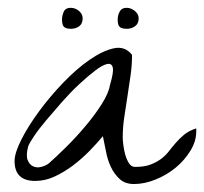

<svg xmlns="http://www.w3.org/2000/svg" viewBox="-20 -461 513 482"><path d="M238.3 -119.1Q223.6 -101.6 204.6 -82Q185.5 -62.5 163.6 -45.9Q141.6 -29.3 117.7 -18.1Q93.8 -6.8 68.4 -6.8Q16.6 -6.8 16.6 -56.6Q16.6 -77.1 33.7 -110.8Q50.8 -144.5 78.1 -181.6Q105.5 -218.8 138.7 -253.4Q171.9 -288.1 205.1 -311Q238.3 -334 266.1 -339.8Q293.9 -345.7 311.5 -323.2Q311.5 -296.9 307.6 -270.5Q303.7 -244.1 299.8 -218.3Q295.9 -192.4 292 -167Q288.1 -141.6 288.1 -115.2Q288.1 -109.4 289.6 -97.2Q291 -85 294.4 -72.8Q297.9 -60.5 303.7 -51.3Q309.6 -42 319.3 -42Q342.8 -42 357.9 -47.9Q373 -53.7 384.3 -62Q395.5 -70.3 403.8 -81.1Q412.1 -91.8 421.4 -102.5Q430.7 -113.3 442.4 -123Q454.1 -132.8 472.7 -138.7Q472.7 -138.7 472.7 -135.7Q472.7 -132.8 472.7 -130.9Q472.7 -106.4 458 -82.5Q443.4 -58.6 420.9 -40Q398.4 -21.5 370.6 -10.3Q342.8 1 316.4 1Q293.9 1 280.3 -11.7Q266.6 -24.4 258.3 -42Q250 -59.6 246.1 -80.6Q242.2 -101.6 238.3 -119.1ZM255.9 -247.1Q265.6 -279.3 263.2 -291Q260.7 -302.7 249 -300.3Q237.3 -297.9 218.8 -283.7Q200.2 -269.5 178.7 -249.5Q157.2 -229.5 135.7 -205.1Q114.3 -180.7 95.7 -158.7Q77.1 -136.7 65.4 -119.1Q53.7 -101.6 50.8 -93.8Q44.9 -71.3 49.3 -59.6Q53.7 -47.9 63 -43.5Q72.3 -39.1 83.5 -42Q94.7 -44.9 102.5 -50.8Q119.1 -65.4 144.5 -90.3Q169.9 -115.2 193.8 -143.6Q217.8 -171.9 235.4 -199.7Q252.9 -227.5 255.9 -247.1ZM135.7 -412.1Q135.7 -421.9 140.1 -431.6Q144.5 -441.4 157.2 -441.4Q168.9 -441.4 178.2 -433.6Q187.5 -425.8 187.5 -415Q187.5 -401.4 178.7 -395Q169.9 -388.7 158.2 -388.7Q145.5 -388.7 140.6 -393.6Q135.7 -398.4 135.7 -412.1ZM275.4 -412.1Q275.4 -421.9 280.3 -431.6Q285.2 -441.4 297.9 -441.4Q308.6 -441.4 318.4 -433.6Q328.1 -425.8 328.1 -415Q328.1 -401.4 318.8 -395Q309.6 -388.7 298.8 -388.7Q285.2 -388.7 280.3 -393.6Q275.4 -398.4 275.4 -412.1Z"/></svg>

Font: Zeyada
Style: Regular
Weight: 400
Version: Version 1.002 2010